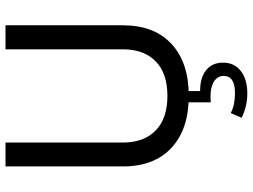

<svg xmlns="http://www.w3.org/2000/svg" viewBox="-134 -588 947 720"><g transform="rotate(-90 340.0 -228.5)"><path d="M514.6 -681.9V-241.9Q514.6 -163.3 469.8 -119Q425 -74.7 340 -74.7Q254.9 -74.7 210 -119Q165 -163.3 165 -241.9V-681.9H75.4V-241.7Q75.4 -124.2 145.3 -59.4Q215.1 5.4 339.8 5.4Q464.8 5.4 534.8 -59.4Q604.7 -124.2 604.7 -241.7V-681.9ZM464.6 133.8Q464.6 93.3 436.6 70.6Q408.7 47.9 357.9 47.9V-0.5H315.7V88.1Q321.3 87.4 326.9 87.2Q332.5 86.9 337.9 86.9Q373.3 86.9 394 100.1Q414.8 113.3 414.8 136.5Q414.8 178.7 349.9 178.7Q306.4 178.7 275.4 162.8L257.8 203.6Q300.8 224.9 348.6 224.9Q402.3 224.9 433.5 200.4Q464.6 176 464.6 133.8Z"/></g></svg>

Font: Estedad-FD-VF Thin
Style: Regular
Weight: 100
Designer: Amin Abedi
Version: Version 5.0